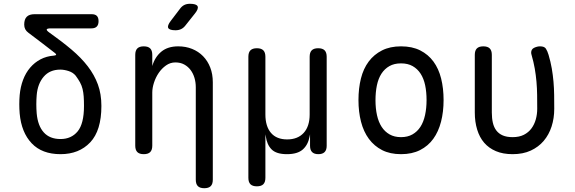

<svg xmlns="http://www.w3.org/2000/svg" viewBox="-20 -805 3040 1015"><path d="M242 -632Q307 -586 358 -543Q409 -500 444 -454.5Q479 -409 497.5 -358.5Q516 -308 516 -245Q516 -115 457 -52.5Q398 10 300 10Q202 10 147.5 -47.5Q93 -105 84 -205Q82 -229 82 -253.5Q82 -278 84 -302Q88 -346 102 -383Q116 -420 139.5 -447.5Q163 -475 194.5 -491.5Q226 -508 265 -511Q275 -512 276.5 -515.5Q278 -519 270 -525Q241 -548 206.5 -574Q172 -600 130 -632Q119 -640 113.5 -650.5Q108 -661 108 -675Q108 -703 121.5 -716.5Q135 -730 163 -730H464Q483 -730 492 -721Q501 -712 501 -693Q501 -674 491.5 -664.5Q482 -655 463 -655H249Q229 -655 227 -649.5Q225 -644 242 -632ZM380 -405Q366 -422 342.5 -429.5Q319 -437 299 -437Q243 -437 211 -399.5Q179 -362 174 -302Q172 -278 172 -253.5Q172 -229 174 -205Q180 -140 211.5 -105Q243 -70 300 -70Q357 -70 390.5 -110.5Q424 -151 424 -245Q424 -273 422.5 -294.5Q421 -316 416.5 -334.5Q412 -353 403 -369.5Q394 -386 380 -405Z M785 -35Q785 -12 774 -1Q763 10 740 10Q717 10 706 -1Q695 -12 695 -35V-515Q695 -538 706 -549Q717 -560 740 -560Q763 -560 774 -549Q785 -538 785 -515V-456Q799 -504 833 -532Q867 -560 922 -560Q962 -560 995.5 -546.5Q1029 -533 1053.5 -508Q1078 -483 1091.5 -448Q1105 -413 1105 -370V145Q1105 168 1094 179Q1083 190 1060 190Q1037 190 1026 179Q1015 168 1015 145V-344Q1015 -370 1008 -393.5Q1001 -417 987.5 -435Q974 -453 954 -464Q934 -475 907 -475Q880 -475 857.5 -459Q835 -443 819 -419.5Q803 -396 794 -368Q785 -340 785 -316ZM960 -670Q950 -657 937 -651Q924 -645 908 -645Q876 -645 869.5 -657Q863 -669 883 -695L931 -758Q941 -772 954 -778.5Q967 -785 984 -785Q1018 -785 1024.5 -772Q1031 -759 1010 -733Z M1338 180Q1315 180 1304 169Q1293 158 1293 135V-505Q1293 -528 1304 -539Q1315 -550 1338 -550Q1361 -550 1372 -539Q1383 -528 1383 -505V-200Q1383 -137 1412.5 -102.5Q1442 -68 1498 -68Q1554 -68 1585.5 -102.5Q1617 -137 1617 -200V-505Q1617 -528 1628 -539Q1639 -550 1662 -550Q1685 -550 1696 -539Q1707 -528 1707 -505V-34Q1707 -12 1696 -1Q1685 10 1663 10Q1641 10 1630 -1Q1619 -12 1619 -34V-85Q1619 -95 1619 -95Q1619 -95 1617 -85Q1609 -40 1581 -15Q1553 10 1497 10Q1441 10 1416 -15Q1391 -40 1385 -85Q1383 -95 1383 -95Q1383 -95 1383 -85V135Q1383 158 1372 169Q1361 180 1338 180Z M2100 10Q2042 10 2000 -11.5Q1958 -33 1930 -71Q1902 -109 1888.5 -161.5Q1875 -214 1875 -276Q1875 -338 1888 -390Q1901 -442 1929 -479.5Q1957 -517 1999.5 -538.5Q2042 -560 2100 -560Q2159 -560 2201.5 -538.5Q2244 -517 2271.5 -479.5Q2299 -442 2312 -390Q2325 -338 2325 -276Q2325 -214 2311.5 -161.5Q2298 -109 2270.5 -71Q2243 -33 2200.5 -11.5Q2158 10 2100 10ZM2100 -80Q2135 -80 2160.5 -94.5Q2186 -109 2202.5 -134.5Q2219 -160 2227 -196.5Q2235 -233 2235 -276Q2235 -319 2227.5 -354.5Q2220 -390 2203.5 -415.5Q2187 -441 2161.5 -455.5Q2136 -470 2100 -470Q2064 -470 2038.5 -455.5Q2013 -441 1996.5 -415.5Q1980 -390 1972.5 -354Q1965 -318 1965 -275Q1965 -232 1973 -196Q1981 -160 1997.5 -134.5Q2014 -109 2039.5 -94.5Q2065 -80 2100 -80Z M2490 -515Q2490 -538 2501 -549Q2512 -560 2535 -560Q2558 -560 2569 -549Q2580 -538 2580 -515V-210Q2580 -180 2585.5 -156Q2591 -132 2604 -115Q2617 -98 2638 -89Q2659 -80 2690 -80Q2725 -80 2749.5 -92.5Q2774 -105 2789.5 -126Q2805 -147 2812.5 -174Q2820 -201 2820 -230Q2820 -269 2819.5 -304Q2819 -339 2816 -373.5Q2813 -408 2807 -442.5Q2801 -477 2790 -515Q2789 -518 2788.5 -521Q2788 -524 2788 -527Q2788 -545 2804 -552.5Q2820 -560 2835 -560Q2858 -560 2866 -547.5Q2874 -535 2880 -515Q2891 -478 2897 -443Q2903 -408 2906 -373.5Q2909 -339 2909.5 -303.5Q2910 -268 2910 -230Q2910 -180 2896 -136.5Q2882 -93 2854.5 -60.5Q2827 -28 2786 -9Q2745 10 2690 10Q2639 10 2601.5 -6Q2564 -22 2539.5 -50.5Q2515 -79 2502.5 -120Q2490 -161 2490 -210Z"/></svg>

Font: Maple Mono
Style: Regular
Weight: 400
Monospace: yes
Designer: subframe7536
Version: Version 7.300